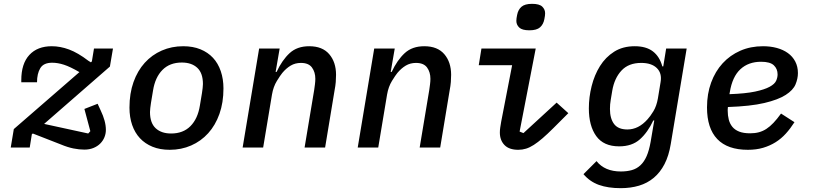

<svg xmlns="http://www.w3.org/2000/svg" viewBox="-20 -769 4240 1001"><path d="M420 11Q393 11 363 5Q333 -1 297 -16L151 -73L146 -69L135 0H36L52 -96L394 -393Q346 -421 313.5 -431.5Q281 -442 252 -442Q207 -442 190 -413.5Q173 -385 173 -340H91V-351Q91 -437 133 -482.5Q175 -528 250 -528Q294 -528 340 -511Q386 -494 441 -452L454 -444L459 -449L470 -516H569L553 -422L210 -123L440 -73L451 -85L420 -201L489 -228L505 -193Q518 -166 525 -140.5Q532 -115 532 -92Q532 -72 524.5 -53.5Q517 -35 502.5 -20.5Q488 -6 467 2.5Q446 11 420 11Z M865 12Q814 12 775 -4Q736 -20 709.5 -48.5Q683 -77 669 -117.5Q655 -158 655 -208Q655 -282 676 -341Q697 -400 734.5 -441.5Q772 -483 823.5 -505.5Q875 -528 935 -528Q986 -528 1025 -512Q1064 -496 1090.5 -467.5Q1117 -439 1131 -398Q1145 -357 1145 -308Q1145 -234 1124 -175Q1103 -116 1065.5 -74.5Q1028 -33 976.5 -10.5Q925 12 865 12ZM872 -73Q935 -73 973 -111.5Q1011 -150 1022 -218L1033 -284Q1035 -298 1036.5 -310Q1038 -322 1038 -331Q1038 -388 1008.5 -415.5Q979 -443 928 -443Q865 -443 827 -404.5Q789 -366 778 -298L767 -232Q765 -218 763.5 -206Q762 -194 762 -185Q762 -128 791.5 -100.5Q821 -73 872 -73Z M1245 0 1331 -516H1438L1417 -394H1422Q1451 -456 1490 -492Q1529 -528 1592 -528Q1661 -528 1696.5 -486.5Q1732 -445 1732 -379Q1732 -361 1730.5 -341.5Q1729 -322 1724 -296L1675 0H1568L1618 -300Q1620 -314 1622 -329.5Q1624 -345 1624 -358Q1624 -393 1606.5 -417Q1589 -441 1549 -441Q1519 -441 1495.5 -427Q1472 -413 1452 -389Q1442 -377 1423.5 -347Q1405 -317 1398 -276L1352 0Z M1845 0 1931 -516H2038L2017 -394H2022Q2051 -456 2090 -492Q2129 -528 2192 -528Q2261 -528 2296.5 -486.5Q2332 -445 2332 -379Q2332 -361 2330.5 -341.5Q2329 -322 2324 -296L2275 0H2168L2218 -300Q2220 -314 2222 -329.5Q2224 -345 2224 -358Q2224 -393 2206.5 -417Q2189 -441 2149 -441Q2119 -441 2095.5 -427Q2072 -413 2052 -389Q2042 -377 2023.5 -347Q2005 -317 1998 -276L1952 0Z M2740 -611Q2702 -611 2687 -625.5Q2672 -640 2672 -660Q2672 -666 2673 -674Q2674 -682 2676 -691Q2681 -718 2698.5 -733.5Q2716 -749 2754 -749Q2792 -749 2807 -734.5Q2822 -720 2822 -700Q2822 -694 2821 -686Q2820 -678 2818 -669Q2813 -642 2795.5 -626.5Q2778 -611 2740 -611ZM2682 12Q2634 12 2610 -13Q2586 -38 2586 -78Q2586 -91 2588 -104Q2590 -117 2593 -135L2650 -429H2476L2490 -516H2773L2689 -83L2709 -75L2882 -234L2943 -179L2865 -101Q2834 -70 2809 -48.5Q2784 -27 2763 -13.5Q2742 0 2722.5 6Q2703 12 2682 12Z M3216 212Q3150 212 3102.5 195Q3055 178 3022 139L3090 71Q3133 125 3217 125Q3248 125 3273.5 118Q3299 111 3318.5 93Q3338 75 3351 45.5Q3364 16 3372 -29L3391 -141H3386Q3357 -79 3316 -42.5Q3275 -6 3208 -6Q3127 -6 3088.5 -59.5Q3050 -113 3050 -204Q3050 -262 3064.5 -320Q3079 -378 3108 -424.5Q3137 -471 3182 -499.5Q3227 -528 3289 -528Q3349 -528 3384 -501Q3419 -474 3433 -423H3438L3453 -516H3560L3477 -18Q3467 43 3444.5 86.5Q3422 130 3388.5 158Q3355 186 3311.5 199Q3268 212 3216 212ZM3251 -94Q3309 -94 3356 -147Q3370 -162 3386.5 -189Q3403 -216 3410 -256L3424 -341Q3432 -387 3404.5 -414Q3377 -441 3323 -441Q3257 -441 3220 -401Q3183 -361 3172 -296L3164 -248Q3162 -236 3161 -225Q3160 -214 3160 -201Q3160 -151 3181.5 -122.5Q3203 -94 3251 -94Z M3879 12Q3773 12 3719.5 -44Q3666 -100 3666 -209Q3666 -280 3687.5 -338.5Q3709 -397 3747.5 -439Q3786 -481 3839.5 -504.5Q3893 -528 3958 -528Q3997 -528 4030 -519Q4063 -510 4087.5 -492.5Q4112 -475 4126 -448.5Q4140 -422 4140 -388Q4140 -359 4127.5 -329Q4115 -299 4076 -274Q4037 -249 3965 -232Q3893 -215 3775 -211Q3774 -204 3774 -198.5Q3774 -193 3774 -191Q3774 -167 3779.5 -145.5Q3785 -124 3798 -108Q3811 -92 3833.5 -83Q3856 -74 3891 -74Q3916 -74 3936.5 -79.5Q3957 -85 3975.5 -97Q3994 -109 4012.5 -128.5Q4031 -148 4052 -177L4122 -132Q4101 -99 4077 -72.5Q4053 -46 4023.5 -27.5Q3994 -9 3958.5 1.5Q3923 12 3879 12ZM3948 -447Q3882 -447 3840 -408Q3798 -369 3785 -289L3783 -278Q3867 -281 3916.5 -291.5Q3966 -302 3992.5 -316.5Q4019 -331 4026.5 -348Q4034 -365 4034 -381Q4034 -410 4014.5 -428.5Q3995 -447 3948 -447Z"/></svg>

Font: IBM Plex Mono Medm
Style: Italic
Weight: 500
Italic angle: -9°
Monospace: yes
Designer: Mike Abbink, Paul van der Laan, Pieter van Rosmalen
Foundry: Bold Monday
Version: Version 2.3